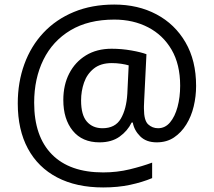

<svg xmlns="http://www.w3.org/2000/svg" viewBox="-20 -734 939 843"><path d="M841 -357Q841 -311 830.5 -267Q820 -223 798 -187.5Q776 -152 744 -130.5Q712 -109 668 -109Q622 -109 595.5 -135.5Q569 -162 563 -196H558Q540 -159 505 -134Q470 -109 417 -109Q341 -109 299.5 -160Q258 -211 258 -295Q258 -361 284 -411.5Q310 -462 357.5 -491Q405 -520 470 -520Q514 -520 556.5 -512.5Q599 -505 623 -496L613 -293Q612 -275 612 -267.5Q612 -260 612 -257Q612 -205 630.5 -188Q649 -171 674 -171Q705 -171 726.5 -196.5Q748 -222 759.5 -264.5Q771 -307 771 -358Q771 -451 733.5 -515.5Q696 -580 630.5 -614Q565 -648 482 -648Q368 -648 289.5 -601Q211 -554 170.5 -471.5Q130 -389 130 -283Q130 -135 208 -56Q286 23 433 23Q494 23 549.5 9.5Q605 -4 648 -20V48Q605 66 551.5 77.5Q498 89 433 89Q315 89 231 45Q147 1 102.5 -81.5Q58 -164 58 -280Q58 -373 87 -452.5Q116 -532 171 -590.5Q226 -649 304.5 -681.5Q383 -714 482 -714Q586 -714 667 -671Q748 -628 794.5 -548Q841 -468 841 -357ZM336 -293Q336 -229 361.5 -200Q387 -171 430 -171Q486 -171 510.5 -213Q535 -255 539 -322L545 -447Q532 -451 512 -454Q492 -457 471 -457Q422 -457 392 -433Q362 -409 349 -371.5Q336 -334 336 -293Z"/></svg>

Font: Noto Serif Ottoman Siyaq
Style: Regular
Weight: 400
Designer: Sérgio Martins
Version: Version 1.005; ttfautohint (v1.8.4.7-5d5b)